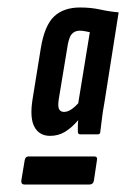

<svg xmlns="http://www.w3.org/2000/svg" viewBox="-20 -682 337 513"><path d="M114 -319Q85 -319 72 -343Q59 -367 67 -417L89 -553Q99 -614 124.5 -638Q150 -662 194 -662Q223 -662 248 -656.5Q273 -651 297 -649L259 -408Q254 -381 252 -362Q250 -343 248 -330Q248 -323 241 -323H195Q188 -323 188 -330Q188 -337 188 -345Q188 -353 189 -361Q172 -341 154 -330Q136 -319 114 -319ZM45 -189Q36 -189 37 -200L46 -254Q48 -264 56 -264H232Q241 -264 239 -254L231 -200Q229 -189 219 -189ZM151 -383Q160 -383 169.5 -389Q179 -395 189 -406L220 -596Q214 -597 207.5 -598.5Q201 -600 193 -600Q179 -600 171 -590Q163 -580 159 -550L137 -417Q134 -397 138 -390Q142 -383 151 -383Z"/></svg>

Font: Sofia Sans Extra Condensed
Style: Bold Italic
Weight: 700
Italic angle: -9°
Designer: Botio Nikoltchev, Ani Petrova
Foundry: lettersoup
Version: Version 4.101